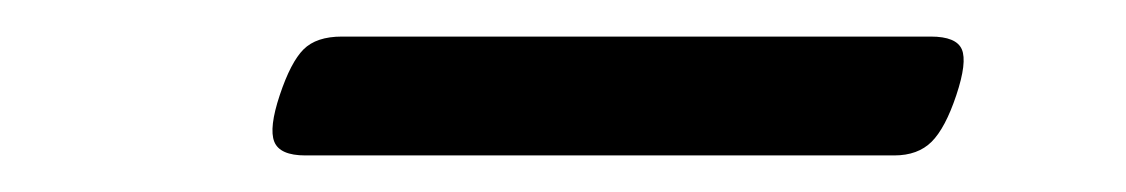

<svg xmlns="http://www.w3.org/2000/svg" viewBox="-20 -394 616 105"><path d="M147 -309Q133 -309 130 -316.5Q127 -324 133 -342Q139 -360 146 -367Q153 -374 167 -374H489Q503 -374 506 -367Q509 -360 503 -342Q497 -324 489.5 -316.5Q482 -309 469 -309Z"/></svg>

Font: Playwrite CO Light
Style: Regular
Weight: 300
Version: Version 1.002